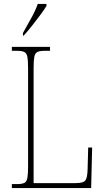

<svg xmlns="http://www.w3.org/2000/svg" viewBox="-20 -951 529 971"><path d="M40 0V-20H66Q91 -20 103 -26Q115 -32 118.5 -51Q122 -70 122 -108V-606Q122 -645 118.5 -663.5Q115 -682 103 -688Q91 -694 66 -694H40V-714H233V-694H206Q181 -694 169 -688Q157 -682 153.5 -663.5Q150 -645 150 -606V-25H363Q402 -25 412 -39Q422 -53 423 -94L426 -205H446L441 0ZM96 -784Q118 -824 138.5 -860.5Q159 -897 171 -931H215V-921Q205 -904 185 -877Q165 -850 142.5 -821.5Q120 -793 100 -771H96Z"/></svg>

Font: Noto Serif Tamil Condensed Thin
Style: Italic
Weight: 100
Width: 3
Italic angle: -12°
Designer: Indian Type Foundry, Tom Grace, and the Monotype Design Team
Foundry: Monotype Imaging Inc.
Version: Version 2.003; ttfautohint (v1.8.4.7-5d5b)